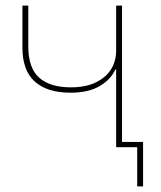

<svg xmlns="http://www.w3.org/2000/svg" viewBox="-20 -526 576 686"><path d="M470.2 140.1V0H395V-277.8H392.1Q375.5 -241.2 335.4 -218Q295.4 -194.8 231.9 -194.8Q148.9 -194.8 104.5 -234.4Q60.1 -273.9 60.1 -356V-505.9H81.1V-359.9Q81.1 -283.2 119.9 -248.5Q158.7 -213.9 233.9 -213.9Q307.6 -213.9 351.3 -249.8Q395 -285.6 395 -346.2V-505.9H416V-19H491.2V140.1Z"/></svg>

Font: Anuphan Thin
Style: Regular
Weight: 250
Designer: Mike Abbink, Paul van der Laan, Pieter van Rosmalen, Mint Tantisuwanna
Foundry: Bold Monday; Cadson Demak
Version: Version 3.002;hotconv 1.0.109;makeotfexe 2.5.65596